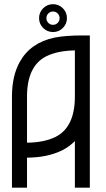

<svg xmlns="http://www.w3.org/2000/svg" viewBox="-20 -888 504 909"><path d="M405.3 0.5H334.5V-220.2Q309.1 -194.3 275.4 -176.8Q205.1 -142.1 107.9 -141.6V0.5H36.6V-430.7Q36.6 -528.8 73.7 -595.2Q124.5 -686 238.3 -710Q289.6 -720.2 370.1 -720.2H405.3ZM107.9 -212.4Q189.5 -213.4 242.7 -239.7Q334.5 -285.6 334.5 -430.7V-649.4Q252.9 -647.9 199.2 -621.6Q107.9 -575.7 107.9 -430.7ZM231 -736.3Q203.6 -736.3 184.3 -755.6Q165 -774.9 165 -802.2Q165 -829.6 184.3 -848.9Q203.6 -868.2 231 -868.2Q258.3 -868.2 277.6 -848.9Q296.9 -829.6 296.9 -802.2Q296.9 -774.9 277.6 -755.6Q258.3 -736.3 231 -736.3ZM231 -770.5Q244.1 -770.5 253.2 -779.8Q262.2 -789.1 262.2 -802.2Q262.2 -814.9 253.2 -824.2Q244.1 -833.5 231 -833.5Q217.8 -833.5 208.7 -824.2Q199.7 -814.9 199.7 -802.2Q199.7 -789.1 208.7 -779.8Q217.8 -770.5 231 -770.5Z"/></svg>

Font: Greenwashing Machine
Style: Regular
Weight: 400
Designer: Tup Wanders
Foundry: Free font, DO NOT SELL
Version: Version 1.00;August 10, 2023;FontCreator 11.5.0.2430 64-bit